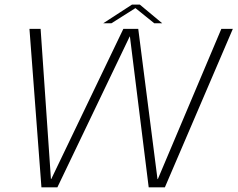

<svg xmlns="http://www.w3.org/2000/svg" viewBox="-20 -798 1012 818"><path d="M156.5 0H224.5L532.5 -642.5H533.5L613.5 0H682.5L972 -675H923L652.5 -35H651L569 -675H505.5L198.5 -35.5H197L153 -675H105.5ZM420 -699H455L557 -763.5L637 -699H671L575.5 -778.5H542.5Z"/></svg>

Font: Anybody SemiExpanded ExtraLight
Style: Italic
Weight: 250
Width: 6
Italic angle: -10°
Version: Version 1.113;gftools[0.9.25]